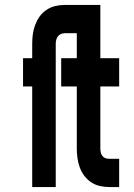

<svg xmlns="http://www.w3.org/2000/svg" viewBox="-20 -755 540 775"><path d="M110 0V-406H73V-520H110V-578Q110 -598 112.5 -617Q115 -636 122 -654.5Q129 -673 140 -688.5Q151 -704 167.5 -715Q184 -726 202.5 -730.5Q221 -735 241 -735H385V-520H461V-406H385V-157Q385 -149 386.5 -141Q388 -133 392.5 -126.5Q397 -120 404.5 -117Q412 -114 420 -114H461V0H420Q401 0 382 -4.5Q363 -9 347 -20Q331 -31 319.5 -46.5Q308 -62 301.5 -80.5Q295 -99 292.5 -118Q290 -137 290 -157V-406H227V-520H290V-621H241Q233 -621 225.5 -617.5Q218 -614 213.5 -608Q209 -602 207 -594Q205 -586 205 -578V0Z"/></svg>

Font: Iosevka SS18 Heavy
Style: Regular
Weight: 900
Monospace: yes
Designer: Belleve Invis
Foundry: Belleve Invis
Version: Version 25.1.1; ttfautohint (v1.8.4)